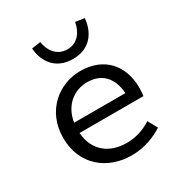

<svg xmlns="http://www.w3.org/2000/svg" viewBox="-197 -996 1094 1155"><g transform="rotate(-30 350.0 -419.0)"><path d="M369 -665C494 -665 545 -755 552 -843L490 -852C480 -793 443 -732 369 -732C294 -732 256 -793 248 -852L186 -843C192 -755 244 -665 369 -665ZM627 -315C627 -474 531 -581 368 -581C219 -581 79 -469 79 -283C79 -96 216 14 385 14C474 14 547 -16 604 -52L568 -118C516 -85 462 -66 396 -66C278 -66 189 -131 179 -260H623C625 -273 627 -294 627 -315ZM371 -502C466 -502 530 -445 538 -330H182C199 -441 279 -502 371 -502Z"/></g></svg>

Font: Kawkab Mono Light
Style: Bold
Weight: 400
Monospace: yes
Designer: Abdullah Arif
Foundry: Abdullah Arif
Version: Version 1.000;PS 000.500;hotconv 1.0.88;makeotf.lib2.5.64775